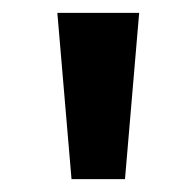

<svg xmlns="http://www.w3.org/2000/svg" viewBox="-20 -820 304 298"><path d="M91 -542 69 -800H196L174 -542Z"/></svg>

Font: Noto Sans Tamil SemiBold
Style: Regular
Weight: 600
Designer: Jelle Bosma - Monotype Design Team
Foundry: Monotype Imaging Inc.
Version: Version 2.004; ttfautohint (v1.8.4.7-5d5b)